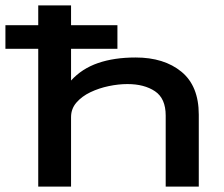

<svg xmlns="http://www.w3.org/2000/svg" viewBox="-56 -688 826 708"><path d="M85 0V-668H206V-391Q246 -435 305.5 -455.5Q365 -476 444 -476Q549 -476 613 -423.5Q677 -371 677 -265V0H555V-262Q555 -325 515.5 -351.5Q476 -378 414 -378Q381 -378 345 -370.5Q309 -363 277.5 -348Q246 -333 226 -310Q206 -287 206 -256V0ZM-36 -508V-595H377V-508Z"/></svg>

Font: Inconsolata ExtraExpanded
Style: Bold
Weight: 700
Width: 8
Monospace: yes
Designer: Raph Levien, Cyreal, Brenton Simpson
Foundry: Raph Levien, Cyreal, Google
Version: Version 3.100; ttfautohint (v1.8.4.7-5d5b)